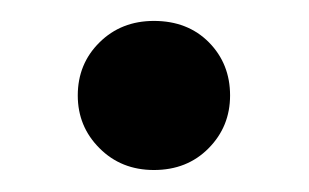

<svg xmlns="http://www.w3.org/2000/svg" viewBox="-20 -322 288 179"><path d="M123.5 -302.5Q155 -302.5 174.8 -282.5Q194.5 -262.5 194.5 -233Q194.5 -204 174.5 -183.8Q154.5 -163.5 123.5 -163.5Q93 -163.5 72.8 -183.8Q52.5 -204 52.5 -233Q52.5 -262.5 72.8 -282.5Q93 -302.5 123.5 -302.5Z"/></svg>

Font: Newsreader 36pt Medium
Style: Regular
Weight: 500
Designer: Hugues Gentile
Foundry: Production Type
Version: Version 1.003